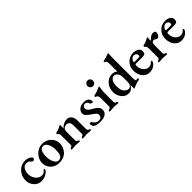

<svg xmlns="http://www.w3.org/2000/svg" viewBox="260 -1940 3195 3195"><g transform="rotate(-45 1857.5 -342.0)"><path d="M357 -316Q342 -316 333 -325Q307 -354 292.5 -362.5Q278 -371 244 -371Q195 -371 167 -327Q139 -283 139 -225Q139 -152 181.5 -97.5Q224 -43 290 -43Q318 -43 336 -54Q354 -65 374 -92Q378 -96 383 -96Q394 -96 394 -81Q394 -49 338.5 -14.5Q283 20 217 20Q138 20 86.5 -39Q35 -98 35 -179Q35 -276 99.5 -346.5Q164 -417 260 -417Q346 -417 388 -365Q393 -358 393 -352Q393 -340 379.5 -328Q366 -316 357 -316Z M647 -377Q604 -377 581 -338Q557 -298 557 -210Q557 -136 587 -79Q617 -22 661 -22Q717 -22 738 -75Q753 -112 753 -189Q753 -262 723 -319.5Q693 -377 647 -377ZM662 -414Q752 -414 814 -354.5Q876 -295 876 -213Q876 -119 814 -52.5Q752 14 641 14Q553 14 493.5 -43Q434 -100 434 -187Q434 -273 501.5 -343.5Q569 -414 662 -414Z M1179 -356Q1135 -356 1110 -331Q1090 -311 1090 -262V-65Q1090 -61 1090.5 -57.5Q1091 -54 1092.5 -51Q1094 -48 1095 -45.5Q1096 -43 1098.5 -41Q1101 -39 1102.5 -38Q1104 -37 1107 -35.5Q1110 -34 1111.5 -33Q1113 -32 1117 -30.5Q1121 -29 1122 -29Q1140 -18 1140 -8Q1140 3 1119 3Q1098 3 1076 0Q1054 -3 1037 -3Q1020 -3 998 0Q976 3 955 3Q935 3 935 -8Q935 -18 952 -29Q953 -29 956.5 -30.5Q960 -32 961 -32.5Q962 -33 965.5 -34.5Q969 -36 970 -37Q971 -38 974 -40Q977 -42 978 -43.5Q979 -45 980.5 -47.5Q982 -50 983 -52.5Q984 -55 984.5 -58.5Q985 -62 985 -66V-276Q985 -338 955 -346Q949 -348 949 -362Q949 -375 958 -377Q973 -380 987 -383.5Q1001 -387 1010.5 -390Q1020 -393 1033 -399.5Q1046 -406 1051.5 -408.5Q1057 -411 1072 -419.5Q1087 -428 1091 -430Q1096 -430 1096 -423Q1096 -420 1095.5 -393.5Q1095 -367 1095 -356Q1095 -345 1094 -344Q1161 -414 1245 -414Q1291 -414 1321.5 -374.5Q1352 -335 1352 -277V-67Q1352 -57 1354.5 -50.5Q1357 -44 1364 -39.5Q1371 -35 1373 -34Q1375 -33 1385 -29Q1402 -18 1402 -8Q1402 3 1382 3Q1361 3 1339.5 0Q1318 -3 1301 -3Q1284 -3 1261.5 0Q1239 3 1218 3Q1197 3 1197 -8Q1197 -18 1215 -29Q1216 -29 1220.5 -31Q1225 -33 1226 -33.5Q1227 -34 1231.5 -36Q1236 -38 1237 -39.5Q1238 -41 1240.5 -44Q1243 -47 1244 -49.5Q1245 -52 1246 -56Q1247 -60 1247 -65V-266Q1247 -307 1228.5 -331Q1210 -355 1179 -356Z M1637 -383Q1611 -383 1595 -365.5Q1579 -348 1579 -318Q1579 -301 1595 -283Q1611 -265 1625 -255.5Q1639 -246 1665 -232Q1670 -229 1672 -228Q1692 -216 1703.5 -209Q1715 -202 1735 -185Q1755 -168 1765.5 -148Q1776 -128 1776 -105Q1776 14 1600 14Q1555 14 1516 1Q1477 -12 1471 -23Q1457 -45 1455 -86Q1455 -95 1481 -95Q1500 -95 1503 -88Q1508 -63 1538.5 -40.5Q1569 -18 1601 -18Q1637 -18 1655.5 -37Q1674 -56 1674 -87Q1674 -111 1655 -129.5Q1636 -148 1592 -177Q1543 -209 1516 -237Q1489 -265 1489 -297Q1489 -345 1527 -379.5Q1565 -414 1643 -414Q1702 -414 1729 -387Q1755 -365 1755 -310Q1755 -306 1746 -306Q1734 -306 1714.5 -313.5Q1695 -321 1695 -327Q1694 -348 1676.5 -365.5Q1659 -383 1637 -383Z M1999 -420Q2008 -420 2008 -415Q1994 -324 1994 -286V-65Q1994 -61 1994.5 -57.5Q1995 -54 1996.5 -51Q1998 -48 1999.5 -45.5Q2001 -43 2003.5 -41Q2006 -39 2007.5 -38Q2009 -37 2013 -35.5Q2017 -34 2018.5 -33Q2020 -32 2024.5 -30.5Q2029 -29 2030 -29Q2048 -16 2049 -8Q2049 3 2027 3Q2006 3 1982.5 0Q1959 -3 1940 -3Q1922 -3 1898 0Q1874 3 1852 3Q1830 3 1830 -8Q1830 -19 1848 -28Q1850 -28 1851 -29Q1862 -33 1865 -34Q1868 -35 1876 -39.5Q1884 -44 1886.5 -50Q1889 -56 1889 -65V-268Q1889 -326 1844 -336Q1836 -338 1836 -352Q1836 -365 1845 -367Q1883 -374 1919 -387Q1955 -400 1975.5 -410Q1996 -420 1999 -420ZM1893.5 -512.5Q1874 -532 1874 -559Q1874 -586 1893.5 -605.5Q1913 -625 1940 -625Q1967 -625 1985.5 -605.5Q2004 -586 2004 -559Q2004 -532 1985.5 -512.5Q1967 -493 1940 -493Q1913 -493 1893.5 -512.5Z M2383 -389Q2390 -378 2392 -378Q2396 -378 2396 -402V-563Q2396 -602 2387 -617Q2378 -632 2358 -638Q2352 -640 2352 -651Q2352 -662 2360 -663Q2396 -670 2427.5 -680.5Q2459 -691 2475.5 -697.5Q2492 -704 2498 -704Q2504 -704 2506 -698Q2506 -695 2505 -679.5Q2504 -664 2502.5 -633.5Q2501 -603 2501 -564V-121Q2501 -57 2517 -57Q2536 -57 2552 -61Q2556 -62 2559.5 -58Q2563 -54 2563 -45Q2563 -36 2558 -32Q2553 -28 2548 -28Q2495 -20 2421 13Q2407 20 2395 20Q2392 20 2391.5 19.5Q2391 19 2392 17Q2392 16 2392 15Q2392 8 2393 -21Q2394 -50 2394 -61V-68Q2378 -35 2347 -10.5Q2316 14 2274 14Q2199 14 2151 -48Q2103 -110 2103 -190Q2103 -281 2160.5 -347.5Q2218 -414 2311 -414Q2329 -414 2353.5 -405Q2378 -396 2383 -389ZM2304 -372Q2273 -372 2243.5 -335.5Q2214 -299 2214 -214Q2214 -120 2251 -80Q2288 -40 2325 -40Q2356 -40 2376 -65Q2396 -90 2396 -125V-254Q2396 -298 2370.5 -335Q2345 -372 2304 -372Z M2801 -414Q2863 -414 2899 -388Q2935 -362 2935 -321Q2935 -275 2915 -264Q2895 -253 2863 -253H2711Q2698 -253 2693 -247Q2688 -241 2688 -219Q2688 -155 2726 -106.5Q2764 -58 2821 -58Q2873 -58 2903 -99Q2913 -105 2920 -105Q2927 -105 2929.5 -98Q2932 -91 2929 -84Q2920 -50 2876.5 -18Q2833 14 2768 14Q2695 14 2645 -46Q2595 -106 2595 -203Q2595 -289 2654.5 -351.5Q2714 -414 2801 -414ZM2779 -377Q2750 -377 2726 -351.5Q2702 -326 2702 -305Q2702 -291 2716 -291H2778Q2813 -291 2833 -296Q2840 -297 2840 -321Q2840 -346 2821.5 -361.5Q2803 -377 2779 -377Z M3145 -250 3144 -65Q3144 -61 3144.5 -57.5Q3145 -54 3146.5 -51Q3148 -48 3149 -45.5Q3150 -43 3152.5 -41Q3155 -39 3156.5 -38Q3158 -37 3161 -35.5Q3164 -34 3165.5 -33Q3167 -32 3171 -30.5Q3175 -29 3176 -29Q3194 -18 3194 -8Q3194 3 3173 3Q3152 3 3130 0Q3108 -3 3091 -3Q3074 -3 3052 0Q3030 3 3009 3Q2989 3 2989 -8Q2989 -18 3006 -29Q3007 -29 3010.5 -30.5Q3014 -32 3015 -32.5Q3016 -33 3019.5 -34.5Q3023 -36 3024 -37Q3025 -38 3028 -40Q3031 -42 3032 -43.5Q3033 -45 3034.5 -47.5Q3036 -50 3037 -52.5Q3038 -55 3038.5 -58.5Q3039 -62 3039 -66V-276Q3039 -338 3009 -346Q3003 -348 3003 -362Q3003 -375 3012 -377Q3040 -382 3061.5 -390Q3083 -398 3107.5 -411Q3132 -424 3143 -429Q3144 -429 3144.5 -429.5Q3145 -430 3146 -430Q3151 -430 3156 -423Q3156 -420 3155 -412.5Q3154 -405 3152.5 -390Q3151 -375 3150 -360Q3150 -350 3152 -350Q3156 -350 3170 -363Q3225 -416 3264 -416Q3319 -416 3319 -381Q3319 -353 3302 -324Q3285 -295 3262 -295Q3247 -295 3226.5 -308.5Q3206 -322 3192 -322Q3170 -322 3157.5 -307.5Q3145 -293 3145 -250Z M3551 -414Q3613 -414 3649 -388Q3685 -362 3685 -321Q3685 -275 3665 -264Q3645 -253 3613 -253H3461Q3448 -253 3443 -247Q3438 -241 3438 -219Q3438 -155 3476 -106.5Q3514 -58 3571 -58Q3623 -58 3653 -99Q3663 -105 3670 -105Q3677 -105 3679.5 -98Q3682 -91 3679 -84Q3670 -50 3626.5 -18Q3583 14 3518 14Q3445 14 3395 -46Q3345 -106 3345 -203Q3345 -289 3404.5 -351.5Q3464 -414 3551 -414ZM3529 -377Q3500 -377 3476 -351.5Q3452 -326 3452 -305Q3452 -291 3466 -291H3528Q3563 -291 3583 -296Q3590 -297 3590 -321Q3590 -346 3571.5 -361.5Q3553 -377 3529 -377Z"/></g></svg>

Font: EB Garamond 12
Style: Bold
Weight: 700
Version: Version 0.016